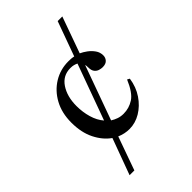

<svg xmlns="http://www.w3.org/2000/svg" viewBox="-249 -731 1000 1000"><g transform="rotate(-45 250.5 -231.5)"><path d="M425.8 -177.2 439 -169.9Q431.2 -115.7 403.1 -74.2Q375 -32.7 335.4 -9Q295.9 14.6 252.4 14.6Q217.3 14.6 183.6 0L117.7 184.6H82.5L156.2 -15.6Q114.3 -44.9 87.9 -97.7Q61.5 -150.4 61.5 -223.6Q61.5 -294.4 90.6 -347.7Q119.6 -400.9 168.5 -430.7Q217.3 -460.4 275.9 -460.4Q286.1 -460.4 296.1 -459.7Q306.2 -459 315.9 -456.5L385.3 -647.9H419.4L347.7 -447.8Q364.3 -440.4 382.6 -427Q400.9 -413.6 414.1 -395Q427.2 -376.5 427.2 -353.5Q427.2 -336.4 416 -324.2Q404.8 -312 381.3 -312Q371.1 -312 358.4 -315.7Q345.7 -319.3 336.4 -330.8Q327.1 -342.3 327.1 -364.7Q327.1 -377.9 324.7 -385.3L216.3 -85.4Q231.4 -75.7 248.8 -69.6Q266.1 -63.5 287.1 -63.5Q327.6 -63.5 362.1 -85.7Q396.5 -107.9 425.8 -177.2ZM189.9 -110.8 301.8 -418.5Q293 -422.9 283 -425.5Q272.9 -428.2 258.8 -428.2Q203.6 -428.2 172.6 -381.8Q141.6 -335.4 141.6 -265.6Q141.6 -220.7 153.6 -179.7Q165.5 -138.7 189.9 -110.8Z"/></g></svg>

Font: Awami Nastaliq
Style: Regular
Weight: 400
Designer: Peter Martin, SIL International
Foundry: SIL International
Version: Version 3.100